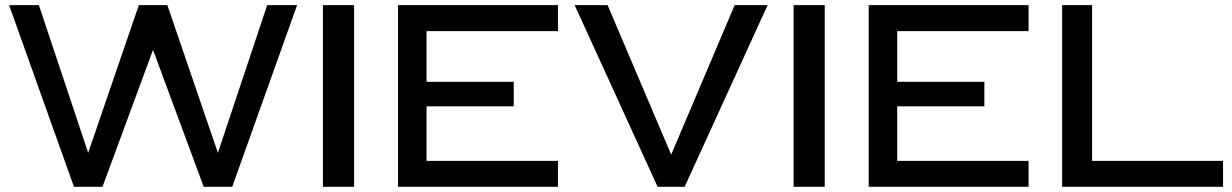

<svg xmlns="http://www.w3.org/2000/svg" viewBox="-20 -720 4748 740"><path d="M319.8 -130.9 515.1 -700.2H625L819.8 -130.9L1009.8 -700.2H1125L875 0H765.1L569.8 -527.8L375 0H265.1L15.1 -700.2H129.9Z M1224.6 -700.2H1344.7V0H1224.6Z M1514.2 -700.2H2130.4V-600.1H1624V-404.8H1960V-310.1H1624V-100.1H2130.4V0H1514.2Z M2566.9 -124 2811.5 -700.2H2938.5L2618.7 0H2514.6L2194.8 -700.2H2321.8Z M3038.6 -700.2H3158.7V0H3038.6Z M3328.1 -700.2H3944.3V-600.1H3438V-404.8H3773.9V-310.1H3438V-100.1H3944.3V0H3328.1Z M4073.7 -700.2H4189V-100.1H4693.8V0H4073.7Z"/></svg>

Font: Copperplate Sans CC Heavy
Style: Regular
Weight: 400
Designer: indestructible type*
Foundry: Cowboy Collective
Version: Version 1.000